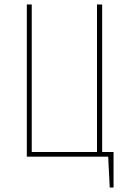

<svg xmlns="http://www.w3.org/2000/svg" viewBox="-20 -701 576 859"><path d="M437 -21H488V138H471L464 0H100V-681H122V-21H414V-681H437Z"/></svg>

Font: Fira Sans Extra Condensed Thin
Style: Regular
Weight: 250
Width: 1
Designer: Carrois Corporate & Edenspiekermann AG
Foundry: Carrois Corporate GbR & Edenspiekermann AG
Version: Version 4.203